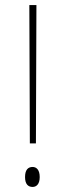

<svg xmlns="http://www.w3.org/2000/svg" viewBox="-20 -734 256 759"><path d="M98 -167H122L124 -714H96ZM109 5C123 5 137 -5 137 -34C137 -64 123 -74 109 -74C92 -74 79 -64 79 -34C79 -5 92 5 109 5Z"/></svg>

Font: Noto Serif Armenian ExtraCondensed Thin
Style: Regular
Weight: 100
Width: 2
Designer: Monotype Design Team
Foundry: Monotype Imaging Inc.
Version: Version 2.008